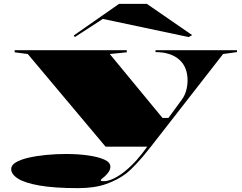

<svg xmlns="http://www.w3.org/2000/svg" viewBox="-20 -760 1255 995"><path d="M385 215Q262 215 185 201.5Q108 188 73 165.5Q38 143 38 116Q38 96 62 81.5Q86 67 127 57.5Q168 48 218.5 43Q269 38 322 38Q385 38 437 45.5Q489 53 520.5 67Q552 81 552 104Q552 116 545 128Q538 140 523 154Q512 162 507 167Q502 172 502 175Q502 179 518 179Q540 179 568.5 165.5Q597 152 627 128Q660 101 688.5 69Q717 37 743 0H527L124 -480L56 -489V-500H637V-489L549 -480L822 -149H853L921 -242Q937 -263 944.5 -289.5Q952 -316 952 -345Q952 -377 941.5 -404Q931 -431 910 -450Q889 -469 858 -479.5Q827 -490 786 -490V-500H1208V-490L1136 -480L762 0Q723 50 690.5 85Q658 120 634 139Q589 173 529 194Q469 215 385 215ZM368 -568 362 -576 597 -740H741L976 -578L957 -568L513 -662Z"/></svg>

Font: Kalnia Expanded SemiBold
Style: Regular
Weight: 600
Width: 7
Designer: Frida Medrano
Foundry: Frida Medrano
Version: Version 1.105